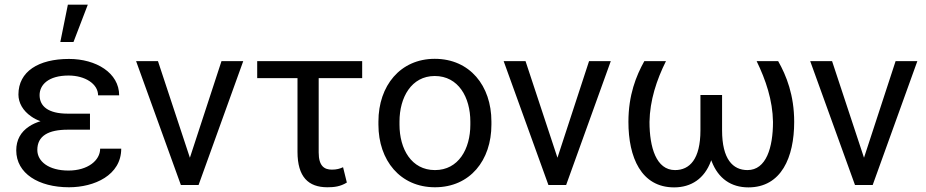

<svg xmlns="http://www.w3.org/2000/svg" viewBox="-20 -789 3950 819"><path d="M104 -249.5C68.4 -226.1 49.3 -191.9 49.3 -147.5C49.3 -49.3 144.5 9.8 274.4 9.8C382.3 9.8 497.1 -41.5 497.1 -154.8H407.2C407.2 -105 355 -61.5 272 -61.5C187.5 -61.5 139.2 -100.6 139.2 -149.4C139.2 -209.5 186.5 -235.8 269 -235.8H363.8V-304.2H269C184.6 -304.2 148.9 -336.4 148.9 -383.3C148.9 -426.8 186 -466.8 272.5 -466.8C342.8 -466.8 398.4 -431.2 398.4 -382.3H488.3C488.3 -478 390.1 -537.6 274.4 -537.6C144 -537.6 58.6 -483.9 58.6 -385.7C58.6 -350.1 78.1 -316.4 112.8 -292.5C124.5 -284.2 137.7 -277.3 152.8 -272C133.8 -266.1 117.7 -258.8 104 -249.5ZM237.3 -609.9H293.5L354.5 -769H269.5Z M653.8 -528.3H560.5L751.5 0H827.1L1017.6 -528.3H924.8L790 -116.2Z M1524.9 -528.3H1077.1V-455.6H1249V-141.6C1249 -34.2 1295.4 9.8 1376.5 9.8C1405.8 9.8 1431.6 6.8 1459.5 -10.3L1443.4 -75.7C1429.7 -69.3 1415.5 -65.4 1396 -65.4C1363.8 -65.4 1339.4 -80.1 1339.4 -138.7V-455.6H1524.9Z M1594.2 -257.3C1594.2 -105 1687 9.8 1835.4 9.8C1984.9 9.8 2076.2 -105 2076.2 -257.3V-270.5C2076.2 -423.3 1983.9 -538.1 1834.5 -538.1C1687.5 -538.1 1594.2 -423.3 1594.2 -270.5ZM1684.1 -270.5C1684.1 -373.5 1734.9 -464.8 1834.5 -464.8C1935.5 -464.8 1986.3 -373.5 1986.3 -270.5V-257.3C1986.3 -153.3 1935.5 -63.5 1835.4 -63.5C1734.9 -63.5 1684.1 -153.3 1684.1 -257.3Z M2221.7 -528.3H2128.4L2319.3 0H2395L2585.4 -528.3H2492.7L2357.9 -116.2Z M2728.5 -528.3C2693.4 -465.3 2660.6 -383.8 2660.6 -269C2660.6 -118.2 2714.8 10.3 2855.5 10.3C2928.7 10.3 2984.9 -27.3 3012.2 -101.1C3012.7 -102.5 3013.7 -104 3014.2 -105.5L3015.6 -101.1C3043.9 -27.3 3098.6 10.3 3172.4 10.3C3313 10.3 3367.7 -118.2 3367.7 -269C3367.7 -383.3 3334.5 -466.3 3299.3 -528.3H3207.5C3246.6 -447.8 3275.9 -361.3 3277.3 -269C3277.3 -159.7 3248.5 -63.5 3168.5 -63.5C3106.4 -63.5 3060.1 -109.4 3060.1 -233.4V-383.8H2967.8V-233.4C2967.8 -109.4 2921.4 -63.5 2859.4 -63.5C2779.3 -63.5 2750.5 -160.2 2750.5 -269C2752 -360.8 2780.8 -448.2 2820.8 -528.3Z M3529.3 -528.3H3436L3627 0H3702.6L3893.1 -528.3H3800.3L3665.5 -116.2Z"/></svg>

Font: Bert Sans
Style: Regular
Weight: 400
Designer: Christian Robertson (Google), Cristiano Sobral
Foundry: Google, Cristiano Sobral
Version: Version 3.101